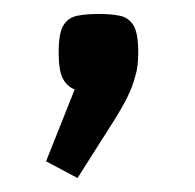

<svg xmlns="http://www.w3.org/2000/svg" viewBox="-20 -119 280 275"><path d="M121 -99Q139 -99 151.5 -96.5Q164 -94 171 -83Q178 -72 178 -44Q178 -34 177 -25.5Q176 -17 174 -11Q170 5 162.5 20Q155 35 145 51L91 136L46 112L87 9Q76 5 70 -6.5Q64 -18 64 -44Q64 -72 71 -83Q78 -94 91 -96.5Q104 -99 121 -99Z"/></svg>

Font: Strait
Style: Regular
Weight: 400
Designer: Eduardo Rodriguez Tunni
Foundry: Eduardo Rodriguez Tunni
Version: Version 1.002; ttfautohint (v1.8.4.7-5d5b);gftools[0.9.23]